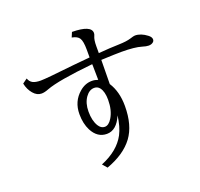

<svg xmlns="http://www.w3.org/2000/svg" viewBox="-151 -990 1301 1246"><g transform="rotate(-20 500.0 -367.5)"><path d="M520 -626V-679.2Q520 -737.8 506.3 -759.3Q493.2 -780.3 455.1 -787.1L469.2 -820.8Q601.1 -819.3 601.1 -765.6Q601.1 -756.3 596.2 -746.1Q585.9 -724.6 585.9 -679.7V-665V-631.8Q666 -638.7 728 -640.1Q781.2 -641.6 810.5 -650.9Q836.4 -659.2 844.7 -659.2Q885.3 -659.2 927.2 -627Q947.3 -611.8 947.3 -595.7Q947.3 -583.5 937.5 -576.2Q925.8 -566.9 907.2 -566.9Q890.6 -566.9 864.3 -575.2Q817.9 -589.4 726.6 -589.4Q684.6 -589.4 585.9 -585V-576.2Q584 -463.9 584 -418.9Q627.9 -351.1 627.9 -252Q627.9 -118.7 569.8 -40Q510.3 40.5 385.3 85.9L357.9 54.2Q478.5 4.9 526.4 -85Q552.7 -135.7 562 -210.9Q524.4 -121.1 457 -121.1Q391.6 -121.1 356.4 -189Q332 -236.8 332 -302.2Q332 -390.1 395.5 -444.3Q434.6 -478 481 -478Q502.4 -478 522.9 -470.2V-477.5Q522.9 -517.1 521.5 -568.4L521 -579.1Q278.8 -554.7 196.8 -523.4Q168.5 -512.2 147.9 -512.2Q116.2 -512.2 91.3 -541.5Q65.9 -571.3 57.1 -613.8L89.4 -637.2Q98.1 -612.8 117.7 -603Q136.7 -593.3 171.9 -593.3Q192.4 -593.3 251.5 -599.1Q426.8 -618.2 520 -626ZM480 -430.2Q445.8 -430.2 420.4 -394.5Q393.1 -356 393.1 -297.4Q393.1 -235.4 416.5 -196.8Q433.6 -168.9 459.5 -168.9Q486.8 -168.9 509.3 -205.6Q539.1 -254.4 539.1 -326.7Q539.1 -383.3 517.6 -411.6Q503.4 -430.2 480 -430.2Z"/></g></svg>

Font: BIZ UDMincho
Style: Regular
Weight: 400
Monospace: yes
Designer: TypeBank Co., Ltd.
Foundry: Morisawa Inc.
Version: Version 1.06